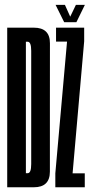

<svg xmlns="http://www.w3.org/2000/svg" viewBox="-20 -792 392 812"><path d="M10.5 0H123Q191 0 191 -66.2Q191 -132.5 191 -337.5Q191 -542.5 191.2 -608.8Q191.5 -675 123 -675H10.5ZM89.5 -59.5V-615.5H97Q112 -615.5 112 -577Q112 -538.5 112 -337.5Q112 -137 112 -98.2Q112 -59.5 97 -59.5ZM214 0H338.5V-59H287L336 -617.5V-675H217V-616H263.5L214 -59ZM251.5 -698H303L339 -771.5H301L277 -721.5L254.5 -771.5H215Z"/></svg>

Font: Anybody UltraCondensed
Style: Regular
Weight: 400
Width: 1
Version: Version 1.113;gftools[0.9.25]